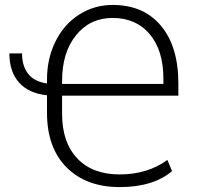

<svg xmlns="http://www.w3.org/2000/svg" viewBox="-20 -740 795 770"><path d="M460.4 10.3Q325.7 10.3 247.1 -68.6Q168.5 -147.5 168.5 -287.1V-357.9Q94.7 -365.7 56.2 -409.2Q17.6 -452.6 17.6 -525.9H68.4Q68.4 -475.6 92.8 -444.1Q117.2 -412.6 168.5 -405.3V-421.4Q168.5 -505.4 202.9 -574.5Q237.3 -643.6 298.1 -681.9Q358.9 -720.2 431.6 -720.2Q555.7 -720.2 625.5 -636.7Q695.3 -553.2 695.3 -405.8V-356.4H229V-283.2Q229 -169.4 289.6 -105Q350.1 -40.5 460.4 -40.5Q571.3 -40.5 651.4 -98.6L669.9 -53.7Q594.2 10.3 460.4 10.3ZM229 -403.3H635.3V-424.3Q635.3 -537.6 580.6 -602.8Q525.9 -668 431.6 -668Q340.8 -668 284.9 -598.6Q229 -529.3 229 -416Z"/></svg>

Font: Roboto-Light
Style: Regular
Weight: 300
Designer: Google
Version: Version 2.137; 2017